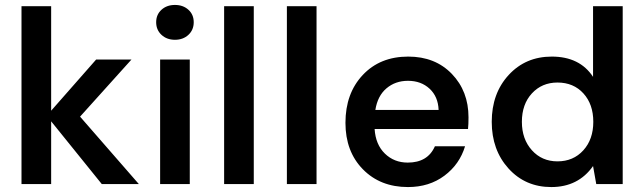

<svg xmlns="http://www.w3.org/2000/svg" viewBox="-20 -745 2606 777"><path d="M392 0 187 -254V0H67V-720H187V-297L369 -504H512L304 -273L542 0Z M628 0V-504H748V0ZM742.5 -604Q721 -584 688 -584Q655 -584 633.5 -604Q612 -624 612 -655Q612 -686 633.5 -705.5Q655 -725 688 -725Q721 -725 742.5 -705.5Q764 -686 764 -655Q764 -624 742.5 -604Z M887 0V-720H1007V0Z M1141 0V-720H1261V0Z M1631 12Q1519 12 1448.5 -60Q1378 -132 1378 -248Q1378 -367 1448 -441.5Q1518 -516 1632 -516Q1741 -516 1808.5 -446Q1876 -376 1876 -270Q1876 -241 1874 -223H1496Q1500 -160 1537.5 -123.5Q1575 -87 1630 -87Q1711 -87 1740 -153H1862Q1840 -80 1778.5 -34Q1717 12 1631 12ZM1499 -300H1755Q1753 -354 1718.5 -386Q1684 -418 1631 -418Q1580 -418 1544 -387.5Q1508 -357 1499 -300Z M2211 12Q2106 12 2038 -63Q1970 -138 1970 -252Q1970 -367 2038.5 -441.5Q2107 -516 2213 -516Q2326 -516 2380 -434V-720H2500V0H2393L2380 -73Q2320 12 2211 12ZM2236 -92Q2300 -92 2340.5 -136.5Q2381 -181 2381 -252Q2381 -323 2341 -367Q2301 -411 2236 -411Q2173 -411 2132.5 -367Q2092 -323 2092 -252Q2092 -182 2132.5 -137Q2173 -92 2236 -92Z"/></svg>

Font: AWOL-DM SemiBold
Style: Regular
Weight: 600
Designer: Colophon Foundry, Jonny Pinhorn, Mikhail Sharanda
Foundry: Colophon Foundry
Version: Version 1.000;Glyphs 3.2.3 (3260)